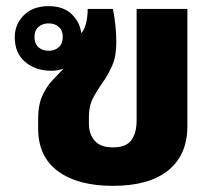

<svg xmlns="http://www.w3.org/2000/svg" viewBox="-20 -590 700 624"><path d="M347 14Q233 14 168.5 -33.5Q104 -81 104 -172V-207Q104 -248 117 -277.5Q130 -307 149.5 -328Q169 -349 187 -367Q168 -360 147 -360Q96 -360 62 -388.5Q28 -417 28 -469Q28 -511 57.5 -540.5Q87 -570 138 -570Q186 -570 213 -544Q240 -518 244 -482Q255 -494 260 -515.5Q265 -537 265 -561H347Q358 -507 358 -451Q358 -407 344.5 -376.5Q331 -346 313.5 -321.5Q296 -297 282.5 -271.5Q269 -246 269 -213V-187Q269 -155 287.5 -133Q306 -111 347 -111Q390 -111 407 -134.5Q424 -158 424 -199V-561H589V-180Q589 -87 527 -36.5Q465 14 347 14ZM138 -425Q158 -425 171 -436.5Q184 -448 184 -470Q184 -491 171 -502.5Q158 -514 138 -514Q118 -514 105 -502.5Q92 -491 92 -470Q92 -448 105 -436.5Q118 -425 138 -425Z"/></svg>

Font: Noto Sans Thai Looped ExtraBold
Style: Regular
Weight: 800
Designer: Sasikarn Vongin, Ben Mitchell
Foundry: The Fontpad Ltd
Version: Version 1.001; ttfautohint (v1.8.4.7-5d5b)